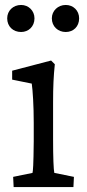

<svg xmlns="http://www.w3.org/2000/svg" viewBox="-20 -754 349 774"><path d="M35 0H276L278 -41L199 -57C196 -69 194 -119 194 -194V-342C194 -405 196 -447 201 -495L186 -510L29 -469V-433L108 -417C112 -390 116 -328 116 -259V-184C115 -86 113 -65 111 -57L33 -41ZM9 -680C9 -647 33 -625 65 -625C95 -625 119 -647 119 -680C119 -711 95 -734 65 -734C33 -734 9 -711 9 -680ZM189 -680C189 -647 214 -625 245 -625C276 -625 299 -647 299 -680C299 -711 276 -734 245 -734C214 -734 189 -711 189 -680Z"/></svg>

Font: TPK Tissa Web Quiz
Style: Regular
Weight: 400
Designer: Jacques Le Bailly, Suppakit Chalermlarp | Katatrad Co.,Ltd.
Foundry: Jacques Le Bailly, Cadson Demak Co.,Ltd.
Version: Version 5.000;Glyphs 3.1.2 (3151)